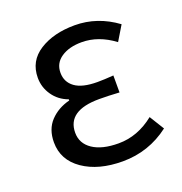

<svg xmlns="http://www.w3.org/2000/svg" viewBox="-108 -651 717 757"><g transform="rotate(-20 250.5 -272.5)"><path d="M281.2 12.7Q179.7 12.7 115.2 -31.7Q50.8 -76.2 50.8 -150.4Q50.8 -205.1 82.5 -238.8Q114.3 -272.5 164.1 -285.2V-290Q124 -304.7 101.1 -337.9Q78.1 -371.1 78.1 -411.1Q78.1 -481.4 137.2 -519Q196.3 -556.6 285.2 -556.6Q379.9 -556.6 460.9 -497.1L423.8 -435.5Q358.4 -484.4 288.1 -484.4Q235.4 -484.4 202.1 -461.9Q168.9 -439.5 168.9 -399.4Q168.9 -360.4 199.7 -337.9Q230.5 -315.4 293.9 -315.4Q322.3 -315.4 361.3 -318.4V-247.1Q314.5 -250 277.3 -250Q142.6 -250 142.6 -157.2Q142.6 -112.3 181.6 -85.9Q220.7 -59.6 290 -59.6Q370.1 -59.6 439.5 -115.2L477.5 -53.7Q390.6 12.7 281.2 12.7Z"/></g></svg>

Font: Nasu
Style: Regular
Weight: 400
Designer: Ryoko NISHIZUKA (kana &amp; ideographs); Paul D. Hunt (Latin, Greek &amp; Cyrillic); Wenlong ZHANG (bopomofo); Sandoll C
Version: Version 2014.1215